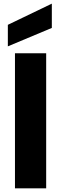

<svg xmlns="http://www.w3.org/2000/svg" viewBox="-20 -1032 335 1052"><path d="M62 -740C62 -740 62 0 62 0C62 0 233 0 233 0C233 0 233 -740 233 -740C233 -740 62 -740 62 -740ZM264 -1012C264 -1012 23 -896 23 -896C23 -896 23 -778 23 -778C23 -778 264 -879 264 -879C264 -879 264 -1012 264 -1012Z"/></svg>

Font: Girnar Poppins
Style: Bold
Weight: 500
Designer: Ninad Kale (Devanagari), Jonny Pinhorn (Latin)
Foundry: Indian Type Foundry
Version: ""